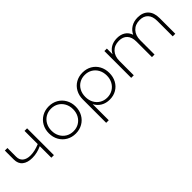

<svg xmlns="http://www.w3.org/2000/svg" viewBox="147 -1487 2642 2642"><g transform="rotate(-45 1468.0 -166.0)"><path d="M483 -522H433V-265C368.3 -237.7 308.7 -224 254 -224C206 -224 168.3 -235 141 -257C113.7 -279 100 -310.3 100 -351V-522H50V-348C50 -293.3 67.5 -252 102.5 -224C137.5 -196 185.7 -182 247 -182C309 -182 371 -196.3 433 -225V0H483Z M773.5 -30C813.2 -7.3 857.7 4 907 4C956.3 4 1000.8 -7.3 1040.5 -30C1080.2 -52.7 1111.3 -84.2 1134 -124.5C1156.7 -164.8 1168 -210.3 1168 -261C1168 -311.7 1156.7 -357.2 1134 -397.5C1111.3 -437.8 1080.2 -469.3 1040.5 -492C1000.8 -514.7 956.3 -526 907 -526C857.7 -526 813.2 -514.7 773.5 -492C733.8 -469.3 702.7 -437.8 680 -397.5C657.3 -357.2 646 -311.7 646 -261C646 -210.3 657.3 -164.8 680 -124.5C702.7 -84.2 733.8 -52.7 773.5 -30ZM1014.5 -69C982.8 -50.3 947 -41 907 -41C867 -41 831.2 -50.3 799.5 -69C767.8 -87.7 742.8 -113.7 724.5 -147C706.2 -180.3 697 -218.3 697 -261C697 -303.7 706.2 -341.7 724.5 -375C742.8 -408.3 767.8 -434.3 799.5 -453C831.2 -471.7 867 -481 907 -481C947 -481 982.8 -471.7 1014.5 -453C1046.2 -434.3 1071.2 -408.3 1089.5 -375C1107.8 -341.7 1117 -303.7 1117 -261C1117 -218.3 1107.8 -180.3 1089.5 -147C1071.2 -113.7 1046.2 -87.7 1014.5 -69Z M1698 -492C1658.7 -514.7 1614 -526 1564 -526C1514 -526 1469.5 -514.7 1430.5 -492C1391.5 -469.3 1361 -437.8 1339 -397.5C1317 -357.2 1306 -311.3 1306 -260V194H1356V-119C1376.7 -79.7 1405.2 -49.3 1441.5 -28C1477.8 -6.7 1520 4 1568 4C1617.3 4 1661.3 -7.3 1700 -30C1738.7 -52.7 1768.8 -84 1790.5 -124C1812.2 -164 1823 -209.3 1823 -260C1823 -311.3 1812 -357.2 1790 -397.5C1768 -437.8 1737.3 -469.3 1698 -492ZM1671 -68.5C1639 -49.5 1603 -40 1563 -40C1523 -40 1487.2 -49.5 1455.5 -68.5C1423.8 -87.5 1399.2 -113.7 1381.5 -147C1363.8 -180.3 1355 -218.3 1355 -261C1355 -303.7 1363.8 -341.7 1381.5 -375C1399.2 -408.3 1423.8 -434.3 1455.5 -453C1487.2 -471.7 1523 -481 1563 -481C1603.7 -481 1639.8 -471.5 1671.5 -452.5C1703.2 -433.5 1728 -407.3 1746 -374C1764 -340.7 1773 -302.7 1773 -260C1773 -218 1764 -180.3 1746 -147C1728 -113.7 1703 -87.5 1671 -68.5Z M2789.5 -469C2752.5 -507 2701.7 -526 2637 -526C2587.7 -526 2544.5 -514.7 2507.5 -492C2470.5 -469.3 2443.3 -438.7 2426 -400C2412 -441.3 2388.5 -472.7 2355.5 -494C2322.5 -515.3 2282.3 -526 2235 -526C2187.7 -526 2146.8 -515.8 2112.5 -495.5C2078.2 -475.2 2052.3 -446.7 2035 -410V-522H1987V0H2037V-278C2037 -340 2054.2 -389.3 2088.5 -426C2122.8 -462.7 2169.3 -481 2228 -481C2279.3 -481 2319.3 -465.7 2348 -435C2376.7 -404.3 2391 -359.7 2391 -301V0H2441V-278C2441 -340 2458.2 -389.3 2492.5 -426C2526.8 -462.7 2573.3 -481 2632 -481C2683.3 -481 2723.3 -465.7 2752 -435C2780.7 -404.3 2795 -359.7 2795 -301V0H2845V-305C2845 -376.3 2826.5 -431 2789.5 -469Z"/></g></svg>

Font: Montserrat Custom ExtraLight
Style: Regular
Weight: 300
Designer: Julieta Ulanovsky
Foundry: Julieta Ulanovsky
Version: Version 7.200